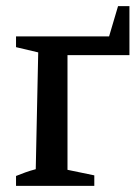

<svg xmlns="http://www.w3.org/2000/svg" viewBox="-20 -603 440 623"><path d="M363 -583H400V-424H199V-52L286 -34V0H32V-32Q47 -38 62 -43.5Q77 -49 96 -54L104 -433L32 -450V-485H334Z"/></svg>

Font: Piazzolla Medium
Style: Regular
Weight: 500
Designer: Juan Pablo del Peral
Foundry: Huerta Tipografica
Version: Version 1.330